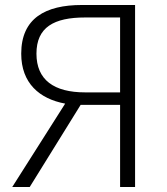

<svg xmlns="http://www.w3.org/2000/svg" viewBox="-20 -749 667 769"><path d="M461 -379H321C196 -379 126 -429 126 -534C126 -640 196 -679 321 -679H461ZM308 -729C162 -729 65 -676 65 -534C65 -416 138 -353 241 -334L29 0H99L303 -329H461V0H521V-729Z"/></svg>

Font: Noto Sans CJK KR Light
Style: Regular
Weight: 300
Designer: Ryoko NISHIZUKA (kana & ideographs); Paul D. Hunt (Latin, Greek & Cyrillic); Wenlong ZHANG (bopomofo); Sandoll Communica
Foundry: Adobe Systems Incorporated
Version: Version 1.004;PS 1.004;hotconv 1.0.82;makeotf.lib2.5.63406